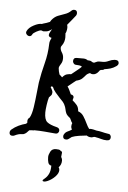

<svg xmlns="http://www.w3.org/2000/svg" viewBox="-54 -593 552 829"><g transform="rotate(5 222.5 -178.0)"><path d="M24 10Q21 12 15 12Q2 12 2 -1Q2 -8 8 -14Q22 -26 38 -33.5Q54 -41 70 -45Q74 -49 75 -51Q74 -53 74 -57Q74 -67 83 -73Q92 -89 96.5 -119.5Q101 -150 104 -181Q107 -212 109 -227Q116 -270 127 -312Q138 -354 139 -397Q139 -405 141.5 -411Q144 -417 147 -424H146Q134 -427 134 -435Q134 -441 138.5 -448.5Q143 -456 146 -462Q141 -457 132.5 -453Q124 -449 110 -449Q107 -449 104.5 -450.5Q102 -452 99 -452Q92 -452 78.5 -444.5Q65 -437 63 -432Q59 -423 51 -423Q44 -423 38.5 -429.5Q33 -436 37 -444Q44 -459 65 -470Q86 -481 99 -480H100Q104 -482 105 -482Q113 -484 120 -486.5Q127 -489 134 -492L139 -500Q151 -515 166 -521Q181 -527 196 -532Q211 -537 222 -548Q227 -553 234 -553Q247 -553 247 -539Q247 -534 244 -529Q234 -516 226 -506.5Q218 -497 209 -486Q211 -480 211 -473Q211 -466 208 -455Q207 -454 207 -452.5Q207 -451 205 -450Q205 -445 205.5 -440.5Q206 -436 206 -431Q206 -423 203.5 -413.5Q201 -404 193 -393Q190 -390 190 -385Q190 -375 197 -364.5Q204 -354 204 -340Q204 -325 197 -315Q190 -305 189 -297Q190 -283 195 -269Q198 -267 201 -264Q204 -261 207 -258Q217 -270 226.5 -272.5Q236 -275 245 -275Q257 -285 268 -293.5Q279 -302 286 -309L288 -312Q283 -315 276 -316Q269 -317 263 -317Q256 -317 252 -322Q248 -327 248 -332Q248 -347 263 -347H294Q300 -347 308 -343L310 -341H312Q323 -341 328 -337Q333 -333 339 -333Q345 -335 349.5 -337.5Q354 -340 361 -340H377Q389 -340 401.5 -346Q414 -352 426 -353H430Q445 -353 445 -340Q445 -333 437 -327Q424 -318 412 -314.5Q400 -311 386 -309Q382 -305 377 -305Q368 -305 365 -300L362 -296Q352 -283 338 -283Q330 -283 326 -287Q314 -283 308 -275.5Q302 -268 294 -260.5Q286 -253 269 -249Q263 -245 260 -242L234 -221Q239 -214 243 -205.5Q247 -197 251 -188Q264 -186 264 -176Q264 -174 262 -168Q262 -167 261.5 -166.5Q261 -166 261 -164V-163Q272 -154 280 -144.5Q288 -135 289 -118Q304 -113 313 -99Q322 -85 329 -70Q336 -55 343 -46L346 -47Q354 -47 361 -45.5Q368 -44 375 -42Q388 -41 399.5 -38Q411 -35 424 -33Q432 -33 435.5 -28.5Q439 -24 439 -19Q439 -4 423 -4Q410 -4 398.5 -7.5Q387 -11 375 -13Q374 -13 373 -13.5Q372 -14 370 -14Q366 -14 362.5 -12.5Q359 -11 354 -11Q343 -11 335 -17Q322 -16 302.5 -13Q283 -10 271 -5L259 4Q254 8 248 8Q234 8 234 -5Q234 -12 240 -19Q246 -26 261 -32L269 -37Q265 -44 265 -50Q265 -58 268 -65Q263 -71 261 -77Q260 -79 259 -81Q258 -83 257 -85L255 -87Q242 -97 238.5 -105.5Q235 -114 233.5 -122.5Q232 -131 226.5 -142Q221 -153 205 -168Q195 -179 185.5 -190Q176 -201 171 -214Q169 -214 167 -214.5Q165 -215 163 -215Q163 -212 162 -210L165 -206Q167 -202 169 -198Q171 -194 171 -189Q171 -181 166.5 -176Q162 -171 160 -169L158 -167Q154 -154 151 -133Q148 -112 148 -101Q148 -70 160.5 -59.5Q173 -49 202 -42Q215 -39 215 -28Q215 -22 210.5 -17.5Q206 -13 198 -14Q174 -16 152.5 -18Q131 -20 107 -20Q106 -20 105.5 -19.5Q105 -19 104 -19Q100 -19 95.5 -19Q91 -19 86 -18L82 -14Q69 2 55.5 1.5Q42 1 24 10ZM169 197Q162 197 162 193Q162 190 171 183Q181 175 187.5 161.5Q194 148 194 126Q183 124 180 113.5Q177 103 177 90Q177 80 184 66.5Q191 53 208 53Q216 53 221 54Q226 55 230 60Q235 60 235 67Q235 71 234 75.5Q233 80 233 85Q238 92 238 101Q238 118 226 130Q230 135 230 142Q230 156 216 170.5Q202 185 184 193Q175 197 169 197Z"/></g></svg>

Font: Are You Serious
Style: Regular
Weight: 400
Designer: Robert E. Leuschke
Foundry: Robert E. Leuschke
Version: Version 1.100